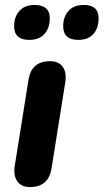

<svg xmlns="http://www.w3.org/2000/svg" viewBox="-20 -746 418 775"><path d="M101 9Q66 9 49.5 -14.5Q33 -38 40 -79L95 -424Q107 -499 182 -499Q217 -499 233.5 -476Q250 -453 243 -411L188 -66Q176 9 101 9ZM296 -585Q235 -585 235 -640Q235 -678 256.5 -702Q278 -726 318 -726Q378 -726 378 -672Q378 -633 357 -609Q336 -585 296 -585ZM98 -585Q37 -585 37 -640Q37 -678 58.5 -702Q80 -726 119 -726Q181 -726 181 -672Q181 -633 159.5 -609Q138 -585 98 -585Z"/></svg>

Font: Nunito ExtraBold
Style: Italic
Weight: 800
Italic angle: -9°
Designer: Vernon Adams
Foundry: Vernon Adams
Version: Version 3.601; ttfautohint (v1.8.2.53-6de2)